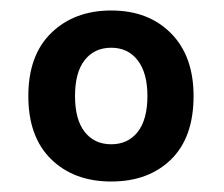

<svg xmlns="http://www.w3.org/2000/svg" viewBox="-20 -642 427 366"><path d="M192 -296Q121 -296 77.5 -338.5Q34 -381 34 -459Q34 -537 78 -579.5Q122 -622 192 -622Q263 -622 306 -578.5Q349 -535 349 -459Q349 -380 306 -338Q263 -296 192 -296ZM123 -459Q123 -414 141.5 -390.5Q160 -367 192 -367Q224 -367 242.5 -390.5Q261 -414 261 -459Q261 -503 242.5 -527Q224 -551 192 -551Q160 -551 141.5 -527.5Q123 -504 123 -459Z"/></svg>

Font: Baloo 2 Latin SemiBold
Style: Regular
Weight: 400
Designer: Sarang Kulkarni and Ek Type
Foundry: Ek Type
Version: Version 1.001